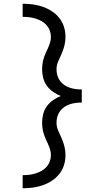

<svg xmlns="http://www.w3.org/2000/svg" viewBox="-20 -853 540 1026"><path d="M101 153V83Q119 83 136 81Q153 79 169.5 74Q186 69 201.5 60.5Q217 52 228.5 39Q240 26 246 9.5Q252 -7 252 -24Q252 -40 247.5 -54.5Q243 -69 237 -82.5Q231 -96 224.5 -110Q218 -124 213.5 -138.5Q209 -153 207 -168Q205 -183 205 -198Q205 -221 211 -244Q217 -267 231 -286Q245 -305 264.5 -318.5Q284 -332 305 -340Q284 -348 264.5 -361.5Q245 -375 231 -394Q217 -413 211 -436Q205 -459 205 -482Q205 -497 207 -512Q209 -527 213.5 -541.5Q218 -556 224.5 -570Q231 -584 237 -597.5Q243 -611 247.5 -625.5Q252 -640 252 -656Q252 -673 246 -689.5Q240 -706 228.5 -719Q217 -732 201.5 -740.5Q186 -749 169.5 -754Q153 -759 136 -761Q119 -763 101 -763V-833Q128 -833 155 -829.5Q182 -826 208 -817Q234 -808 257 -793Q280 -778 297 -756.5Q314 -735 322 -709Q330 -683 330 -656Q330 -633 324.5 -610.5Q319 -588 310 -567.5Q301 -547 291.5 -526Q282 -505 282 -482Q282 -466 286.5 -450Q291 -434 300.5 -421Q310 -408 324 -398.5Q338 -389 353.5 -384Q369 -379 385 -377Q401 -375 417 -375V-305Q401 -305 385 -303Q369 -301 353.5 -296Q338 -291 324 -281.5Q310 -272 300.5 -259Q291 -246 286.5 -230Q282 -214 282 -198Q282 -175 291.5 -154Q301 -133 310 -112.5Q319 -92 324.5 -69.5Q330 -47 330 -24Q330 3 322 29Q314 55 297 76.5Q280 98 257 113Q234 128 208 137Q182 146 155 149.5Q128 153 101 153Z"/></svg>

Font: Iosevka Custom
Style: Regular
Weight: 400
Monospace: yes
Designer: Belleve Invis
Foundry: Belleve Invis
Version: Version 32.5.0; ttfautohint (v1.8.4)